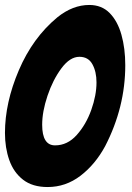

<svg xmlns="http://www.w3.org/2000/svg" viewBox="-40 -755 534 774"><path d="M152 -1Q91 -1 53 -30.5Q15 -60 -2.5 -109.5Q-20 -159 -20 -219Q-20 -341 36 -472Q92 -603 191 -685Q253 -735 320 -735Q370 -735 402 -702.5Q434 -670 449.5 -615Q465 -560 465 -492Q465 -323 384 -166Q344 -92 284.5 -46.5Q225 -1 152 -1ZM182 -169Q232 -169 269.5 -211Q307 -253 328 -312Q349 -371 349 -423Q349 -466 332.5 -496Q316 -526 280 -526Q242 -526 207.5 -479.5Q173 -433 151.5 -369Q130 -305 130 -252Q130 -169 182 -169Z"/></svg>

Font: Bangerz
Style: Bold
Weight: 700
Designer: vernon adams
Foundry: Vernon Adams
Version: Version 2.10;February 7, 2025;FontCreator 13.0.0.2683 64-bit